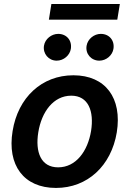

<svg xmlns="http://www.w3.org/2000/svg" viewBox="-20 -929 647 960"><path d="M579.2 -909.1H236.9L224.4 -830.6H566.4ZM263.5 -625.7C298.7 -625.7 329.2 -652.7 334.2 -684.7C340.9 -726.6 313.2 -759.6 271 -759.6C237.6 -759.6 205.3 -734.4 199.9 -700.6C193.5 -660.5 223 -625.7 263.5 -625.7ZM476.6 -625.7C511.7 -625.7 542.3 -652.7 547.2 -684.7C554 -726.6 526.3 -759.6 484 -759.6C450.6 -759.6 418.7 -734.4 413 -700.6C405.9 -659.8 436.1 -625.7 476.6 -625.7ZM259.9 10.7C417.6 10.7 536.2 -100.1 563.9 -267C591.6 -438.2 507.8 -552.6 346.9 -552.6C188.6 -552.6 70 -441.4 43 -273.8C14.9 -103.7 98.4 10.7 259.9 10.7ZM270.6 -92.3C183.9 -92.3 155.5 -169.4 171.5 -267.8C187.9 -369.3 246.8 -450.6 336.3 -450.6C422.2 -450.6 451 -372.5 435.4 -274.5C418.7 -172.6 359.7 -92.3 270.6 -92.3Z"/></svg>

Font: TID UI Semi Bold
Style: Italic
Weight: 600
Italic angle: -9.39999°
Designer: The TID Project Authors
Foundry: Bakken & Bæck
Version: Version 1.001;hotconv 1.0.109;makeotfexe 2.5.65596